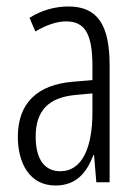

<svg xmlns="http://www.w3.org/2000/svg" viewBox="-20 -562 422 592"><path d="M191 -542C149 -542 107 -530 71 -507L89 -465C126 -487 158 -496 184 -496C241 -496 265 -459 265 -358V-315L205 -310C96 -301 35 -245 35 -140C35 -61 70 10 151 10C216 10 248 -31 268 -84H270L277 0H318V-360C318 -485 281 -542 191 -542ZM265 -274V-216C265 -106 233 -34 166 -34C118 -34 90 -70 90 -141C90 -220 129 -261 211 -269Z"/></svg>

Font: Noto Sans Display Condensed Light
Style: Regular
Weight: 300
Width: 3
Designer: Monotype Design Team
Foundry: Monotype Imaging Inc.
Version: Version 1.900